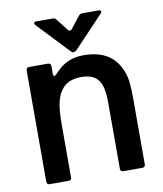

<svg xmlns="http://www.w3.org/2000/svg" viewBox="-85 -833 765 902"><g transform="rotate(-10 297.5 -382.0)"><path d="M79 0Q65 0 65 -14V-545Q65 -551 68.5 -555Q72 -559 79 -559H169Q176 -559 179.5 -555Q183 -551 183 -545V-508Q183 -497 189 -497Q193 -497 199 -503Q231 -539 264.5 -554Q298 -569 339 -569Q465 -569 510 -478Q527 -445 531 -411Q535 -377 535 -327V-14Q535 -7 531 -3.5Q527 0 521 0H430Q424 0 420 -3.5Q416 -7 416 -14V-327Q416 -371 409.5 -399Q403 -427 388 -443Q364 -470 312 -470Q251 -470 221 -434Q201 -411 192 -373Q183 -335 183 -269V-14Q183 0 169 0ZM284 -598 143 -747Q138 -752 138 -756Q138 -764 150 -764H227Q239 -764 244 -756L288 -700Q292 -694 298 -694Q304 -694 308 -700L352 -756Q358 -764 369 -764H446Q458 -764 458 -756Q458 -752 453 -747L312 -598Q303 -591 298 -591Q291 -591 284 -598Z"/></g></svg>

Font: Open Sauce Two SemiBold
Style: Regular
Weight: 600
Designer: Alfredo Marco Pradil
Foundry: Creative Sauce Fz LLC
Version: Version 1.477